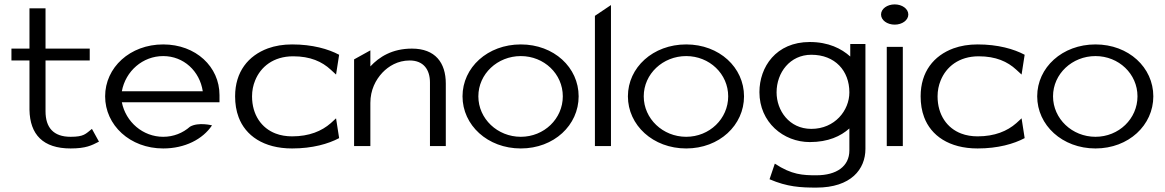

<svg xmlns="http://www.w3.org/2000/svg" viewBox="-20 -664 5298 873"><path d="M32 -389H114V-165C116 -52 176 11 301 11C371 11 397 -3 430 -20L398 -78C369 -55 362 -42 301 -42C223 -42 187 -84 187 -158V-389H388V-443H187V-626H114V-443H32Z M458 -226C458 -95 571 11 722 11C821 11 902 -31 944 -94C944 -94 882 -110 844 -88C811 -59 769 -42 722 -42C630 -42 552 -109 534 -199H978V-232C978 -360 871 -462 722 -462C571 -462 458 -357 458 -226ZM534 -249C551 -341 629 -409 722 -409C815 -409 888 -341 902 -249Z M1049 -226C1049 -192 1054 -160 1065 -131C1096 -48 1178 11 1308 11C1401 11 1473 -10 1522 -36L1508 -126L1484 -104C1443 -68 1386 -44 1308 -44C1282 -44 1256 -48 1233 -57C1170 -81 1126 -141 1126 -226C1126 -252 1131 -276 1140 -298C1165 -360 1223 -408 1313 -408C1391 -408 1444 -384 1484 -347L1508 -325L1522 -415C1473 -441 1401 -462 1308 -462C1268 -462 1231 -456 1198 -444C1109 -411 1049 -338 1049 -226Z M1590 0H1664V-196C1664 -255 1688 -301 1719 -334C1747 -363 1788 -389 1843 -389C1906 -389 1935 -347 1935 -289V0H2007V-284C2007 -379 1959 -443 1853 -443C1763 -443 1704 -405 1664 -362V-435L1590 -394Z M2083 -226C2083 -95 2197 11 2348 11C2499 11 2611 -95 2611 -226C2611 -357 2499 -462 2348 -462C2197 -462 2083 -357 2083 -226ZM2155 -226C2155 -328 2242 -409 2348 -409C2454 -409 2539 -328 2539 -226C2539 -124 2454 -42 2348 -42C2242 -42 2155 -124 2155 -226Z M2685 0H2758V-641L2685 -592Z M2835 -226C2835 -95 2949 11 3100 11C3251 11 3363 -95 3363 -226C3363 -357 3251 -462 3100 -462C2949 -462 2835 -357 2835 -226ZM2907 -226C2907 -328 2994 -409 3100 -409C3206 -409 3291 -328 3291 -226C3291 -124 3206 -42 3100 -42C2994 -42 2907 -124 2907 -226Z M3433 -245C3433 -108 3542 -18 3662 -18C3746 -18 3803 -45 3842 -80V20C3842 92 3784 133 3692 133C3631 133 3580 131 3503 80L3479 151C3560 186 3621 189 3692 189C3850 189 3915 105 3915 13V-464H3846V-407C3806 -443 3747 -473 3662 -473C3508 -473 3433 -359 3433 -245ZM3511 -244C3511 -334 3572 -415 3669 -415C3777 -415 3842 -342 3842 -244C3842 -162 3776 -78 3669 -78C3568 -78 3511 -162 3511 -244Z M3986 -598C3986 -572 4014 -552 4048 -552C4082 -552 4110 -572 4110 -598C4110 -624 4082 -644 4048 -644C4014 -644 3986 -624 3986 -598ZM4012 0H4085V-451H4012Z M4166 -226C4166 -192 4171 -160 4182 -131C4213 -48 4295 11 4425 11C4518 11 4590 -10 4639 -36L4625 -126L4601 -104C4560 -68 4503 -44 4425 -44C4399 -44 4373 -48 4350 -57C4287 -81 4243 -141 4243 -226C4243 -252 4248 -276 4257 -298C4282 -360 4340 -408 4430 -408C4508 -408 4561 -384 4601 -347L4625 -325L4639 -415C4590 -441 4518 -462 4425 -462C4385 -462 4348 -456 4315 -444C4226 -411 4166 -338 4166 -226Z M4696 -226C4696 -95 4810 11 4961 11C5112 11 5224 -95 5224 -226C5224 -357 5112 -462 4961 -462C4810 -462 4696 -357 4696 -226ZM4768 -226C4768 -328 4855 -409 4961 -409C5067 -409 5152 -328 5152 -226C5152 -124 5067 -42 4961 -42C4855 -42 4768 -124 4768 -226Z"/></svg>

Font: Charger Sport
Style: DfExt
Weight: 400
Designer: Jasper
Foundry: Cannot Into Space Fonts
Version: Version 1.1